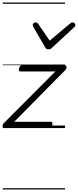

<svg xmlns="http://www.w3.org/2000/svg" viewBox="-22 -1018 619 1526"><path d="M16 0Q-1 0 -1.5 -14Q-2 -28 7 -38L418 -450H141Q132 -450 129 -456Q126 -462 129 -475Q133 -487 139 -493.5Q145 -500 154 -500H489Q500 -500 504 -493.5Q508 -487 506.5 -478Q505 -469 497 -461L91 -50H382Q391 -50 393.5 -44Q396 -38 393 -23Q390 -12 384 -6Q378 0 368 0ZM554 -840Q563 -840 570 -833.5Q577 -827 577 -818Q577 -813 574.5 -809.5Q572 -806 568 -802L392 -639Q385 -631 378 -628.5Q371 -626 362 -626Q355 -626 349 -629Q343 -632 338 -640L243 -804Q241 -808 239.5 -812Q238 -816 238 -819Q238 -829 246.5 -834.5Q255 -840 262 -840Q269 -840 272.5 -837.5Q276 -835 280 -830L373 -695L534 -830Q540 -835 544.5 -837.5Q549 -840 554 -840ZM0 478H495V488H0ZM0 -20H495V0H0ZM0 -505H495V-500H0ZM0 -998H495V-988H0Z"/></svg>

Font: Playwrite AU SA Guides
Style: Regular
Weight: 400
Designer: Veronika Burian, José Scaglione
Foundry: TypeTogether
Version: Version 1.003